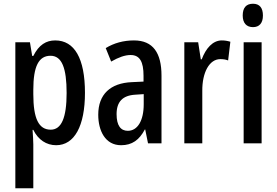

<svg xmlns="http://www.w3.org/2000/svg" viewBox="-20 -766 1481 1026"><path d="M275 -550C227 -550 188 -527 158 -467H152L140 -540H62V240H158V6C158 -14 156 -40 154 -72H158C184 -19 228 10 280 10C378 10 434 -93 434 -270C434 -454 378 -550 275 -550ZM250 -468C311 -468 336 -402 336 -269C336 -136 308 -73 251 -73C187 -73 158 -132 158 -263V-286C158 -412 187 -468 250 -468Z M696 -550C640 -550 589 -536 545 -509L574 -437C614 -460 648 -472 678 -472C727 -472 747 -436 747 -361V-330L684 -327C570 -322 505 -262 505 -153C505 -68 542 10 627 10C686 10 724 -18 754 -74H756L771 0H843V-362C843 -483 798 -550 696 -550ZM703 -260 748 -263V-209C748 -121 715 -67 663 -67C625 -67 603 -95 603 -156C603 -222 635 -256 703 -260Z M1165 -550C1117 -550 1080 -508 1058 -449H1053L1039 -540H965V0H1061V-280C1060 -379 1099 -450 1157 -450C1173 -450 1187 -448 1199 -443L1211 -543C1194 -548 1180 -550 1165 -550Z M1332 -746C1295 -746 1277 -724 1277 -683C1277 -643 1297 -621 1332 -621C1366 -621 1385 -643 1385 -683C1385 -723 1368 -746 1332 -746ZM1378 -540H1282V0H1378Z"/></svg>

Font: Noto Sans Khmer ExtraCondensed Medium
Style: Regular
Weight: 500
Width: 2
Designer: Danh Hong and the Monotype Design Team
Foundry: Monotype Imaging Inc.
Version: Version 2.004